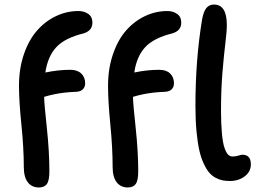

<svg xmlns="http://www.w3.org/2000/svg" viewBox="-20 -765 1127 839"><path d="M984.9 25.9Q967.3 25.9 953.1 23.2Q939 20.5 922.6 12Q906.2 3.4 894 -11Q881.8 -25.4 870.1 -50.3Q858.4 -75.2 850.8 -108.9Q843.3 -142.6 838.6 -191.7Q834 -240.7 834 -301.8Q834 -504.4 862.8 -678.2Q869.1 -714.4 881.6 -729.7Q894 -745.1 915 -745.1Q971.2 -745.1 971.2 -655.8Q971.2 -627.4 964.8 -576.4Q958.5 -525.4 952.1 -449Q945.8 -372.6 945.8 -282.2Q945.8 -222.7 949.7 -181.9Q953.6 -141.1 960.7 -119.9Q967.8 -98.6 976.3 -89.8Q984.9 -81.1 996.1 -81.1Q1009.3 -81.1 1021.5 -85Q1033.7 -88.9 1039.1 -88.9Q1076.2 -88.9 1076.2 -46.9Q1076.2 -14.6 1049.3 5.6Q1022.5 25.9 984.9 25.9ZM149.9 54.2Q118.7 54.2 101.3 31.2Q84 8.3 84 -35.2Q84 -117.7 73.5 -220.2Q63 -322.8 63 -390.1Q63 -464.8 84.2 -527.3Q105.5 -589.8 141.4 -630.9Q177.2 -671.9 224.1 -694.3Q271 -716.8 323.2 -716.8Q348.1 -716.8 366 -704.1Q383.8 -691.4 383.8 -666Q383.8 -630.9 345.2 -619.1Q263.2 -599.1 225.8 -558.6Q188.5 -518.1 178.2 -448.2Q235.4 -460 287.1 -460Q317.9 -460 335 -443.8Q352.1 -427.7 352.1 -400.9Q352.1 -384.8 341.8 -374.5Q331.5 -364.3 311 -363.8Q297.4 -363.3 284.2 -362.3Q271 -361.3 261.2 -360.1Q251.5 -358.9 240.2 -357.2Q229 -355.5 222.9 -354.2Q216.8 -353 207.3 -350.8Q197.8 -348.6 194.6 -347.9Q191.4 -347.2 182.6 -344.5Q173.8 -341.8 172.9 -341.8Q173.3 -311.5 184.6 -207Q195.8 -102.5 195.8 -16.1Q195.8 23.9 184.8 39.1Q173.8 54.2 149.9 54.2ZM538.1 54.2Q507.3 54.2 489.7 31.2Q472.2 8.3 472.2 -35.2Q472.2 -117.7 462.2 -220.2Q452.1 -322.8 452.1 -390.1Q452.1 -464.8 473.4 -527.3Q494.6 -589.8 530.3 -630.9Q565.9 -671.9 612.8 -694.3Q659.7 -716.8 711.9 -716.8Q736.3 -716.8 754.2 -704.1Q772 -691.4 772 -666Q772 -630.4 732.9 -619.1Q651.4 -599.1 614 -558.3Q576.7 -517.6 566.9 -448.2Q622.6 -460 675.8 -460Q706.5 -460 723.4 -443.8Q740.2 -427.7 740.2 -400.9Q740.2 -384.8 730 -374.5Q719.7 -364.3 699.2 -363.8Q685.5 -363.3 672.4 -362.3Q659.2 -361.3 649.4 -360.1Q639.6 -358.9 628.4 -357.2Q617.2 -355.5 611.1 -354.2Q605 -353 595.5 -350.8Q585.9 -348.6 582.8 -347.9Q579.6 -347.2 570.8 -344.5Q562 -341.8 561 -341.8Q561.5 -311.5 572.8 -207Q584 -102.5 584 -16.1Q584 23.9 573 39.1Q562 54.2 538.1 54.2Z"/></svg>

Font: Shantell Sans Bouncy
Style: Regular
Weight: 500
Designer: Stephen Nixon, Anya Danilova, Shantell Martin
Foundry: Arrow Type
Version: Version 1.006;[9816181b4]